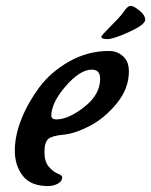

<svg xmlns="http://www.w3.org/2000/svg" viewBox="-20 -571 510 648"><path d="M142 57Q84 57 57 22.5Q30 -12 30 -62.5Q30 -113 52 -168.5Q74 -224 112.5 -276Q151 -328 213.5 -363.5Q276 -399 348 -399Q381 -399 402 -374Q415 -358 415 -330Q415 -272 374 -222Q333 -172 283 -146Q233 -120 194.5 -116.5Q156 -113 143 -102Q130 -91 130 -58Q130 -25 145 -8Q160 9 175 15Q190 21 190 27Q190 41 175 49Q160 57 142 57ZM170 -168Q211 -168 264.5 -210Q318 -252 318 -305Q318 -336 290 -336Q250 -336 201.5 -280Q153 -224 153 -179Q155 -168 170 -168ZM322 -447Q322 -451 352 -481Q382 -511 389 -520Q396 -529 399.5 -534Q403 -539 405 -541.5Q407 -544 410 -546Q414 -551 422.5 -551Q431 -551 450.5 -535.5Q470 -520 470 -504Q470 -488 416.5 -463.5Q363 -439 342.5 -439Q322 -439 322 -447Z"/></svg>

Font: Condiment
Style: Regular
Weight: 400
Designer: Angel Koziupa, Alejandro Paul
Foundry: Angel Koziupa, Alejandro Paul
Version: Version 1.001